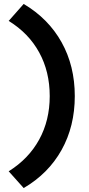

<svg xmlns="http://www.w3.org/2000/svg" viewBox="-20 -734 452 973"><path d="M100 -714Q225 -640 292 -520Q359 -400 359 -247Q359 -94 292 26Q225 146 100 219L24 134Q125 71 178.5 -26.5Q232 -124 232 -247Q232 -371 178.5 -468.5Q125 -566 24 -628Z"/></svg>

Font: Red Hat Display ExtraBold
Style: Regular
Weight: 800
Designer: Pentagram, MCKL
Foundry: Pentagram, MCKL
Version: Version 1.023